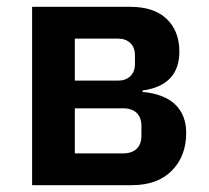

<svg xmlns="http://www.w3.org/2000/svg" viewBox="-20 -542 611 562"><path d="M74 -522H361Q431 -522 468 -486.5Q505 -451 505 -391Q505 -292 397 -277V-273Q461 -267 493 -236Q525 -205 525 -153Q525 -85 483 -42.5Q441 0 366 0H74ZM340 -93Q366 -93 380 -106.5Q394 -120 394 -145V-173Q394 -198 380 -211.5Q366 -225 340 -225H199V-93ZM325 -306Q348 -306 361.5 -319Q375 -332 375 -355V-380Q375 -403 361.5 -416Q348 -429 325 -429H199V-306Z"/></svg>

Font: IBM Plex Sans SmBld
Style: Regular
Weight: 600
Designer: Mike Abbink, Paul van der Laan, Pieter van Rosmalen
Foundry: Bold Monday
Version: Version 3.005